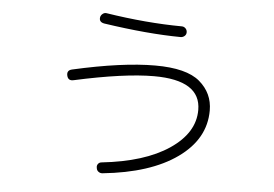

<svg xmlns="http://www.w3.org/2000/svg" viewBox="-48 -667 1095 767"><g transform="rotate(5 500.0 -283.5)"><path d="M241.2 -324.2Q219.7 -319.3 214.8 -340.3Q210 -361.3 231.4 -366.2Q429.7 -411.1 561.5 -411.1Q687.5 -411.1 740.7 -365.7Q793.9 -320.3 793.9 -251Q793.9 -136.7 686.5 -60.1Q579.1 16.6 388.7 36.1Q379.9 37.1 372.6 31.7Q365.2 26.4 364.3 16.6Q362.3 7.8 367.2 1Q372.1 -5.9 380.9 -6.8Q552.7 -25.4 650.4 -91.3Q748 -157.2 748 -249Q748 -368.2 560.5 -368.2Q441.4 -368.2 241.2 -324.2ZM348.6 -602.5Q510.7 -577.1 653.3 -576.2Q662.1 -576.2 668.5 -569.8Q674.8 -563.5 674.8 -554.2Q674.8 -544.9 668 -539.1Q661.1 -533.2 652.3 -533.2Q520.5 -534.2 343.8 -560.5Q321.3 -564.5 325.2 -585Q327.1 -592.8 334 -598.1Q340.8 -603.5 348.6 -602.5Z"/></g></svg>

Font: Rounded-X Mgen+ 1m light
Style: Regular
Weight: 200
Designer: [Source Han Sans]
Ryoko NISHIZUKA  (kana & ideographs); Paul D. Hunt (Latin, Greek & Cyrillic); Wenlong ZHANG  (bopomofo
Version: Version 1.059.20150602